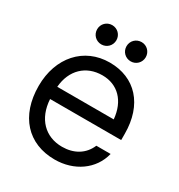

<svg xmlns="http://www.w3.org/2000/svg" viewBox="-175 -848 914 979"><g transform="rotate(30 282.5 -358.5)"><path d="M289.1 11.7C402.8 11.7 497.6 -53.2 522.5 -155.8H438.5C413.1 -95.2 357.9 -63.5 289.1 -63.5C189.5 -63.5 121.6 -132.3 115.2 -244.1H533.7V-280.3C533.7 -453.1 436.5 -557.6 286.6 -557.6C135.3 -557.6 31.2 -440.4 31.2 -273.4C31.2 -97.2 131.3 11.7 289.1 11.7ZM115.7 -316.4C124 -418.9 190.9 -482.4 286.6 -482.4C377 -482.4 439 -420.4 448.2 -316.4ZM145 -672.4C145 -640.6 169.9 -615.7 201.7 -615.7C233.4 -615.7 258.3 -640.6 258.3 -672.4C258.3 -704.1 233.4 -729 201.7 -729C169.9 -729 145 -704.1 145 -672.4ZM317.9 -672.4C317.9 -640.6 342.8 -615.7 375 -615.7C406.2 -615.7 431.2 -640.6 431.2 -672.4C431.2 -704.1 406.2 -729 375 -729C342.8 -729 317.9 -704.1 317.9 -672.4Z"/></g></svg>

Font: Guggenheim Sans Display
Style: Regular
Weight: 400
Designer: Modified by Tom Baber under direction of Pentagram Design 2023
Foundry: rsms
Version: Version 1.001;Glyphs 3.1.2 (3151)